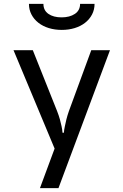

<svg xmlns="http://www.w3.org/2000/svg" viewBox="-20 -810 640 995"><path d="M150 -550 276 -234Q285 -211 290.5 -191Q296 -171 299 -156Q303 -137 304 -122H311Q312 -137 316 -155Q319 -171 324 -191Q329 -211 337 -234L453 -550H550L283 165H187L263 -40L50 -550ZM130 -790H205Q205 -756 231 -738Q257 -720 299 -720Q341 -720 368 -738Q395 -756 395 -790H470Q470 -760 457 -735Q444 -710 421 -692Q398 -674 367 -664.5Q336 -655 300 -655Q264 -655 233 -664.5Q202 -674 179 -692Q156 -710 143 -735Q130 -760 130 -790Z"/></svg>

Font: JetBrainsMono NF
Style: Regular
Weight: 400
Monospace: yes
Designer: Philipp Nurullin, Konstantin Bulenkov
Foundry: JetBrains
Version: Version 1.0.2; ttfautohint (v1.8.3)